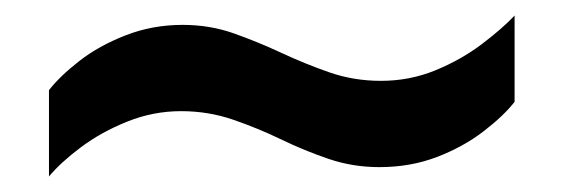

<svg xmlns="http://www.w3.org/2000/svg" viewBox="-20 -422 724 247"><path d="M43 -195V-306Q57 -324 82 -343.5Q107 -363 141.5 -376.5Q176 -390 215 -390Q250 -390 281 -379Q312 -368 342 -354Q372 -340 403.5 -329Q435 -318 470 -318Q507 -318 540 -331.5Q573 -345 599.5 -365Q626 -385 642 -402V-291Q628 -273 602 -253Q576 -233 542 -220Q508 -207 468 -207Q434 -207 403 -217.5Q372 -228 342 -242.5Q312 -257 280 -268Q248 -279 213 -279Q177 -279 143.5 -265.5Q110 -252 84 -232.5Q58 -213 43 -195Z"/></svg>

Font: Archivo SemiExpanded
Style: Bold
Weight: 700
Width: 6
Designer: Hector Gatti
Foundry: Omnibus-Type
Version: Version 2.001